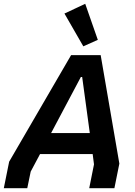

<svg xmlns="http://www.w3.org/2000/svg" viewBox="-38 -987 706 1007"><path d="M399 -744 475 -778 409 -967 300 -916ZM-18 0H105L123 -87L172 -179H448L455 -125L430 0H562L588 -129L490 -698H335L10 -139ZM230 -289 386 -583H393L433 -289Z"/></svg>

Font: Braiins Sans SemiBold
Style: Italic
Weight: 600
Italic angle: -11.31°
Designer: Mike Abbink, Paul van der Laan, Pieter van Rosmalen, Jiri Chlebus, Lubos Buracinsky
Foundry: Bold Monday, Sudetype
Version: Version 1.000;hotconv 1.0.109;makeotfexe 2.5.65596